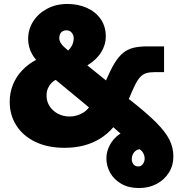

<svg xmlns="http://www.w3.org/2000/svg" viewBox="-20 -733 906 969"><path d="M681 216Q629 216 592 194.5Q555 173 536 139Q517 105 517 66Q517 41 526 17.5Q535 -6 551 -26Q567 -46 588 -59Q587 -61 585.5 -62Q584 -63 582 -64L552 -91Q522 -56 484.5 -33Q447 -10 402.5 1.5Q358 13 306 13Q220 13 157.5 -17.5Q95 -48 62 -100.5Q29 -153 29 -219Q29 -265 45 -305Q61 -345 91 -377Q121 -409 162 -431Q150 -445 141 -461.5Q132 -478 127 -497Q122 -516 122 -536Q122 -585 147.5 -625Q173 -665 218 -689Q263 -713 320 -713Q374 -713 418 -693.5Q462 -674 488 -637Q514 -600 514 -548Q514 -508 491 -470Q468 -432 421 -403L515 -327L517 -332Q539 -383 559 -415.5Q579 -448 602 -466.5Q625 -485 654.5 -492Q684 -499 726 -499H808V-369H762Q736 -369 719 -364Q702 -359 688.5 -345Q675 -331 662.5 -306Q650 -281 633 -240L630 -233L636 -229Q720 -163 767.5 -115.5Q815 -68 835 -28Q855 12 855 57Q855 102 832.5 138Q810 174 771 195Q732 216 681 216ZM331 -145Q351 -145 369 -150.5Q387 -156 402.5 -166Q418 -176 429 -191L261 -330Q249 -324 238.5 -313Q228 -302 221.5 -286.5Q215 -271 215 -249Q215 -221 230.5 -197Q246 -173 272.5 -159Q299 -145 331 -145ZM678 107Q692 107 701 95Q710 83 710 67Q710 54 703.5 41Q697 28 684 20Q672 22 663 29.5Q654 37 649.5 47.5Q645 58 645 70Q645 85 653.5 96Q662 107 678 107ZM324 -478Q332 -486 338.5 -495.5Q345 -505 348.5 -516.5Q352 -528 352 -541Q352 -556 342 -568Q332 -580 315 -580Q304 -580 296 -575.5Q288 -571 284 -562.5Q280 -554 279 -543Q279 -529 286 -517Q293 -505 303.5 -496Q314 -487 324 -478Z"/></svg>

Font: MuseoModerno Thin Black
Style: Regular
Weight: 900
Version: Version 1.002